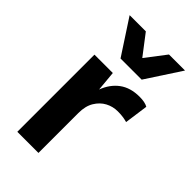

<svg xmlns="http://www.w3.org/2000/svg" viewBox="-229 -811 880 880"><g transform="rotate(45 211.0 -371.0)"><path d="M72 0V-500H191L200 -402Q219 -453 257.5 -481.5Q296 -510 355 -510Q390 -510 409 -499L393 -384Q383 -387 368.5 -389.5Q354 -392 331 -392Q300 -392 272.5 -377.5Q245 -363 227 -333.5Q209 -304 209 -259V0ZM417 -742 306 -572H169L58 -742H163L238 -644L313 -742Z"/></g></svg>

Font: Work Sans SemiBold
Style: Regular
Weight: 600
Designer: Wei Huang
Foundry: Wei Huang
Version: Version 2.010; ttfautohint (v1.8.3)